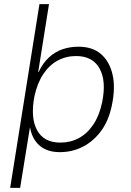

<svg xmlns="http://www.w3.org/2000/svg" viewBox="-20 -725 630 925"><path d="M29 180 170 -705H216L164 -378H166Q187 -422 216.5 -449Q246 -476 282 -488Q318 -500 358 -500Q425 -500 466 -465Q507 -430 522 -367Q537 -304 519 -218Q504 -144 467 -94Q430 -44 379 -18Q328 8 268 8Q208 8 171.5 -23Q135 -54 125 -110H124L77 180ZM271 -38Q320 -38 360.5 -60Q401 -82 430 -125.5Q459 -169 472 -232Q493 -334 460 -394.5Q427 -455 346 -455Q298 -455 257.5 -433Q217 -411 188.5 -368Q160 -325 146 -262Q126 -158 158.5 -98Q191 -38 271 -38Z"/></svg>

Font: Nunito Sans 7pt SemiCondensed ExtraLight
Style: Italic
Weight: 250
Width: 4
Italic angle: -9°
Designer: Vernon Adams
Foundry: Vernon Adams
Version: Version 3.101;gftools[0.9.27]